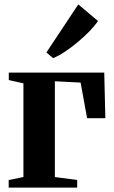

<svg xmlns="http://www.w3.org/2000/svg" viewBox="-20 -853 518 873"><path d="M19.5 0V-34.5L86.5 -48V-474L20 -489V-523H454L459 -315.5H376L346.5 -477.5L229.5 -483.5V-48L331 -34.5V0ZM221 -589 191 -614.5 336 -833 425.5 -757.5Q410.5 -735 385.8 -709.8Q361 -684.5 332.2 -660.5Q303.5 -636.5 274.8 -617.5Q246 -598.5 222 -589Z"/></svg>

Font: Merriweather 96pt
Style: Bold
Weight: 700
Version: Version 2.100